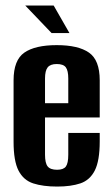

<svg xmlns="http://www.w3.org/2000/svg" viewBox="-20 -668 406 696"><path d="M187.6 8.3Q135.9 8.3 100.5 -3.2Q65.2 -14.7 47.2 -49.5Q29.2 -84.3 29.2 -154.4V-376.8Q29.2 -450.3 68.3 -477.3Q107.5 -504.4 185.7 -504.4Q263.6 -504.4 302.5 -477.3Q341.5 -450.3 341.5 -376.8V-242.2H143.2V-107.4Q143.2 -76.7 152.8 -64.7Q162.5 -52.6 187 -52.6Q209.9 -52.6 218.7 -64.3Q227.5 -76.1 227.5 -107.4V-186H341.5V-155.4Q341.5 -85.3 323.7 -50.1Q305.9 -15 271.5 -3.3Q237.1 8.3 187.6 8.3ZM143.2 -294H227.5V-383.3Q227.5 -411.8 218.7 -423.8Q209.9 -435.9 185.7 -435.9Q162.5 -435.9 152.8 -423.8Q143.2 -411.8 143.2 -383.3ZM167 -548.1 71.5 -648H174.5L231.8 -548.1Z"/></svg>

Font: Alumni Sans SC Thin
Style: Regular
Weight: 100
Designer: Robert E. Leuschke
Foundry: Robert E. Leuschke
Version: Version 1.018